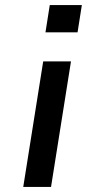

<svg xmlns="http://www.w3.org/2000/svg" viewBox="-20 -740 371 760"><path d="M160 -612 177 -720H304L287 -612ZM72 0 151 -497H261L182 0Z"/></svg>

Font: Nunito Sans 7pt Expanded Medium
Style: Italic
Weight: 500
Width: 7
Italic angle: -9°
Designer: Vernon Adams
Foundry: Vernon Adams
Version: Version 3.101;gftools[0.9.27]